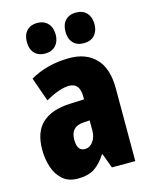

<svg xmlns="http://www.w3.org/2000/svg" viewBox="-117 -842 727 927"><g transform="rotate(-15 247.0 -378.5)"><path d="M266 -563Q349 -563 397 -513.5Q445 -464 445 -363V0H328L301 -73H298Q271 -31 239.5 -10.5Q208 10 156 10Q109 10 80 -16Q51 -42 38 -83Q25 -124 25 -169Q25 -258 72.5 -301.5Q120 -345 211 -349L283 -352V-366Q283 -434 230 -434Q183 -434 111 -393L69 -513Q110 -537 159.5 -550Q209 -563 266 -563ZM253 -245Q187 -242 187 -176Q187 -119 226 -119Q250 -119 266.5 -141Q283 -163 283 -198V-247ZM88 -690Q88 -727 107.5 -747Q127 -767 159 -767Q193 -767 212.5 -746Q232 -725 232 -690Q232 -656 212.5 -635Q193 -614 159 -614Q127 -614 107.5 -634Q88 -654 88 -690ZM281 -690Q281 -727 300.5 -747Q320 -767 353 -767Q388 -767 407 -746Q426 -725 426 -690Q426 -656 407 -635Q388 -614 353 -614Q319 -614 300 -634.5Q281 -655 281 -690Z"/></g></svg>

Font: Noto Sans Sinhala UI ExtraCondensed Black
Style: Regular
Weight: 900
Width: 2
Designer: Jelle Bosma - Monotype Design Team
Foundry: Monotype Imaging Inc.
Version: Version 2.006; ttfautohint (v1.8.4.7-5d5b)